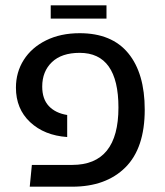

<svg xmlns="http://www.w3.org/2000/svg" viewBox="-20 -703 620 723"><path d="M100 -82H252Q426 -82 426 -298Q426 -504 280 -504Q212 -504 175.5 -469Q139 -434 139 -377Q139 -330 164 -303.5Q189 -277 233 -270V-187Q147 -193 93.5 -243Q40 -293 40 -373Q40 -431 69.5 -477.5Q99 -524 153.5 -551Q208 -578 280 -578Q401 -578 463 -502.5Q525 -427 525 -290Q525 -145 452 -72.5Q379 0 252 0H92ZM171 -683H381V-633H171Z"/></svg>

Font: Fira GO
Style: Regular
Weight: 400
Designer: Carrois Corporate
Foundry: Carrois Corporate GbR
Version: Version 0.300